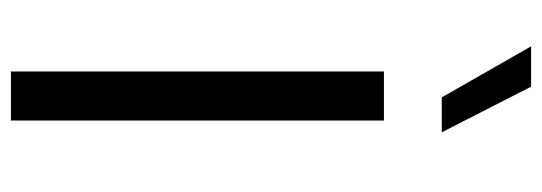

<svg xmlns="http://www.w3.org/2000/svg" viewBox="-340 -651 991 351"><g transform="rotate(90 155.5 -475.5)"><path d="M200.4 0V-681.9H110.6V0ZM221.9 -787.6 138.4 -950.9H64.7L158 -787.6Z"/></g></svg>

Font: Estedad-FD-VF Thin
Style: Regular
Weight: 100
Designer: Amin Abedi
Version: Version 5.0